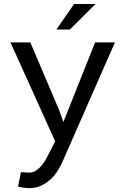

<svg xmlns="http://www.w3.org/2000/svg" viewBox="-20 -744 640 977"><path d="M279.3 -187.5 302.7 -123.5 463.9 -528.3H564.9L296.9 81.5Q287.6 102.1 273.2 125Q258.8 147.9 238.3 167.5Q217.8 187 190.4 200.2Q163.1 213.4 127.4 213.4Q121.1 213.4 113.3 212.6Q105.5 211.9 97.7 210.7Q89.8 209.5 83 208Q76.2 206.5 71.8 205.6L86.4 131.8Q89.8 131.8 95.7 132.3Q101.6 132.8 107.9 133.3Q114.3 133.8 120.1 134Q126 134.3 129.4 134.3Q147.9 134.3 163.3 124Q178.7 113.8 190.7 99.6Q202.6 85.4 211.2 70.3Q219.7 55.2 224.6 45.4L260.7 -24.9L33.2 -528.3H134.3ZM356.9 -723.6H466.3L335.4 -593.8H267.1Z"/></svg>

Font: Roboto Mono
Style: Regular
Weight: 400
Designer: Google
Version: Version 2.000985; 2015; ttfautohint (v1.3)